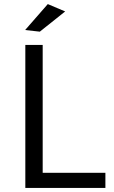

<svg xmlns="http://www.w3.org/2000/svg" viewBox="-20 -920 560 940"><path d="M214 -900 103 -773 175 -765 299 -864ZM104 -700V0H496V-74H189V-700Z"/></svg>

Font: Juman Normal
Style: Regular
Weight: 300
Designer: Bandar Raffah (Arabic) Julieta Ulanovsky (Latin)
Foundry: Caramella
Version: Version 5.022;PS 005.022;hotconv 1.0.88;makeotf.lib2.5.64775